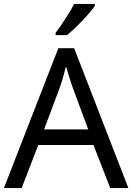

<svg xmlns="http://www.w3.org/2000/svg" viewBox="-20 -1015 679 984"><path d="M545 -51 459 -272H176L91 -51H0L279 -768H360L638 -51ZM352 -568Q349 -576 342 -597Q335 -618 328.5 -640.5Q322 -663 318 -675Q313 -655 307.5 -634.5Q302 -614 296.5 -597Q291 -580 287 -568L206 -352H432ZM466 -985Q457 -971 440 -951Q423 -931 402.5 -909.5Q382 -888 361.5 -868.5Q341 -849 323 -835H265V-847Q280 -866 297.5 -892Q315 -918 332 -945.5Q349 -973 360 -995H466Z"/></svg>

Font: Noto Sans Tamil UI
Style: Regular
Weight: 400
Designer: Jelle Bosma - Monotype Design Team
Foundry: Monotype Imaging Inc.
Version: Version 2.004